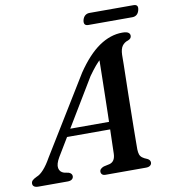

<svg xmlns="http://www.w3.org/2000/svg" viewBox="-121 -918 882 995"><g transform="rotate(-10 320.0 -420.0)"><path d="M133.5 -132Q113.5 -98 117.5 -76.8Q121.5 -55.5 143 -48.5L168 -43.5Q177 -40 181 -34.5Q185 -29 185 -23Q185 -12.5 177 -6.2Q169 0 154.5 0H0.5Q-14.5 0 -22 -5.5Q-29.5 -11 -29.5 -21Q-29.5 -30.5 -23 -37.2Q-16.5 -44 0.5 -52Q18.5 -58.5 38.2 -80.5Q58 -102.5 77.5 -137.5L326 -542.5Q384.5 -629 444.2 -669.8Q504 -710.5 566 -710.5Q588.5 -710.5 597.8 -704.2Q607 -698 607 -687.5Q607 -680 603 -674.8Q599 -669.5 589.5 -665.5Q569.5 -659.5 558.2 -643.8Q547 -628 546 -597.5Q546 -579.5 545.5 -547.8Q545 -516 544 -475.2Q543 -434.5 542.2 -389.2Q541.5 -344 540.8 -299.2Q540 -254.5 539.5 -215Q539 -175.5 538.8 -145.8Q538.5 -116 538.5 -101Q539 -85 542.5 -74.5Q546 -64 555.2 -56.8Q564.5 -49.5 581.5 -43Q596.5 -35.5 596.5 -22Q596.5 -12.5 588.8 -6.2Q581 0 566.5 0H354Q341.5 0 335.8 -5.8Q330 -11.5 330 -20Q330 -28.5 335.8 -34.2Q341.5 -40 352 -44L384 -51Q399 -55.5 406.5 -68Q414 -80.5 414.5 -100.5Q415 -118.5 415.8 -150Q416.5 -181.5 417.8 -222Q419 -262.5 420 -308Q421 -353.5 422 -399.2Q423 -445 423.8 -487.2Q424.5 -529.5 425.2 -563.8Q426 -598 426 -619L452.5 -610.5Q443.5 -605.5 431.2 -595Q419 -584.5 403 -565.8Q387 -547 366 -517.5ZM163 -227.5 175 -267H457L453.5 -227.5ZM380.5 -810Q385 -825.5 394.5 -833Q404 -840.5 417.5 -840.5H649Q662.5 -840.5 667.5 -833.2Q672.5 -826 668.5 -810.5Q664.5 -795 655 -787.5Q645.5 -780 632 -780H400.5Q387 -780 382 -787.5Q377 -795 380.5 -810Z"/></g></svg>

Font: Fraunces Medium
Style: Italic
Weight: 500
Italic angle: -16°
Version: Version 1.000;[b76b70a41]